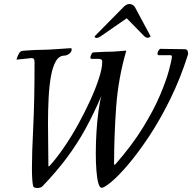

<svg xmlns="http://www.w3.org/2000/svg" viewBox="-20 -919 957 956"><path d="M917 -650Q878 -527 826.5 -423Q775 -319 721 -238Q667 -157 618.5 -100Q570 -43 534.5 -13.5Q499 16 486 16Q476 16 469.5 -7.5Q463 -31 460 -70Q457 -109 457 -156Q457 -209 460.5 -264.5Q464 -320 470.5 -367.5Q477 -415 485 -442Q447 -353 405.5 -277.5Q364 -202 312.5 -133Q261 -64 192 8Q183 17 166 17Q148 17 145 8Q139 -19 139 -83Q139 -157 145.5 -286Q152 -415 152 -609Q152 -622 147.5 -626.5Q143 -631 129 -629L62 -622Q62 -622 65.5 -633Q69 -644 76 -655Q83 -666 94 -666Q94 -666 111.5 -667.5Q129 -669 152 -670Q175 -671 190 -671Q201 -671 223.5 -672Q246 -673 271.5 -675Q297 -677 314.5 -678Q332 -679 332 -679Q337 -679 337 -673Q337 -661 325.5 -652Q314 -643 301 -642Q274 -642 258 -614Q242 -586 233.5 -538Q225 -490 222 -429.5Q219 -369 219 -305Q219 -249 220 -193.5Q221 -138 221 -91H225Q260 -129 297.5 -183.5Q335 -238 369 -299.5Q403 -361 430 -420.5Q457 -480 473 -530Q489 -580 489 -610Q489 -621 483 -623.5Q477 -626 470 -626H436Q430 -626 430 -634Q431 -640 435 -649Q439 -658 445 -658Q445 -658 461 -659Q477 -660 500 -661Q523 -662 545 -662L609 -667Q569 -531 558.5 -387.5Q548 -244 548 -99H553Q638 -196 692.5 -285Q747 -374 777.5 -446.5Q808 -519 821 -568Q834 -617 836 -634Q836 -644 830 -644H772Q764 -644 764 -652Q764 -659 769.5 -667.5Q775 -676 780 -676Q780 -676 794 -675.5Q808 -675 828.5 -675Q849 -675 868.5 -674.5Q888 -674 899 -674Q910 -674 913.5 -667Q917 -660 917 -650ZM611 -828 481 -738Q475 -734 469.5 -732Q464 -730 460 -730Q453 -730 451 -738L596 -885Q610 -899 625 -899Q640 -899 651 -885L730 -738Q730 -738 726 -734.5Q722 -731 715 -731Q711 -731 707.5 -732.5Q704 -734 699 -738Z"/></svg>

Font: Sedan
Style: Italic
Weight: 400
Italic angle: -13.8°
Designer: Sebastian Salazar
Foundry: Sebastian Salazar
Version: Version 1.100; ttfautohint (v1.8.4.7-5d5b)